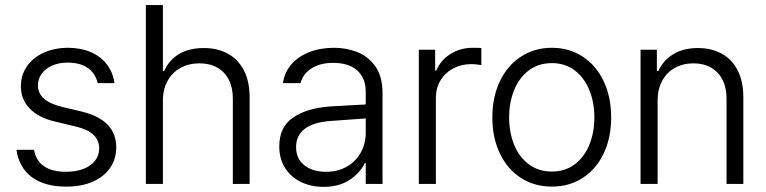

<svg xmlns="http://www.w3.org/2000/svg" viewBox="-20 -727 3030 759"><path d="M247.1 -479.5Q212.9 -479.5 186.3 -467.8Q159.7 -456.1 144.8 -435.5Q129.9 -415 129.9 -389.6Q129.9 -327.6 224.6 -304.7L305.7 -285.2Q439.5 -252 439.5 -144.5Q439.5 -99.1 415.8 -64Q392.1 -28.8 347.4 -9Q302.7 10.7 241.2 10.7Q156.2 10.7 105.7 -26.9Q55.2 -64.5 44.9 -134.8H114.3Q122.1 -91.8 154.1 -69.8Q186 -47.9 240.2 -47.9Q279.8 -47.9 309.6 -59.3Q339.4 -70.8 355.7 -91.8Q372.1 -112.8 372.1 -140.6Q372.1 -205.1 280.3 -226.6L199.2 -246.1Q132.8 -261.2 97.7 -297.6Q62.5 -334 62.5 -386.7Q62.5 -430.2 86.2 -464.6Q109.9 -499 152.6 -518.6Q195.3 -538.1 250 -538.1Q301.3 -537.6 340.6 -520.3Q379.9 -502.9 403.3 -471.4Q426.8 -439.9 432.6 -398.4H366.2Q357.4 -437 327.1 -458.3Q296.9 -479.5 247.1 -479.5Z M624 0H556.6V-707H624V-446.3H628.9Q648.4 -489.7 687.7 -513.4Q727.1 -537.1 786.1 -537.1Q840.3 -537.1 881.1 -514.6Q921.9 -492.2 944.3 -448.5Q966.8 -404.8 966.8 -342.8V0H900.4V-337.9Q900.4 -380.9 884.3 -412.1Q868.2 -443.4 838.6 -460Q809.1 -476.6 768.6 -476.6Q726.6 -476.6 693.8 -458.7Q661.1 -440.9 642.6 -407.5Q624 -374 624 -329.1Z M1279.3 -305.7Q1313.5 -308.1 1355.2 -310.3Q1397 -312.5 1425.8 -314V-364.3Q1425.8 -418 1392.3 -448.2Q1358.9 -478.5 1296.9 -478.5Q1245.6 -478.5 1211.7 -456.8Q1177.7 -435.1 1168 -398.4H1098.6Q1104 -439.9 1131.1 -471.7Q1158.2 -503.4 1202.1 -520.8Q1246.1 -538.1 1300.8 -538.1Q1346.7 -538.1 1389.9 -522.2Q1433.1 -506.3 1462.6 -466.3Q1492.2 -426.3 1492.2 -358.4V0H1425.8V-82H1421.9Q1403.3 -43 1361.8 -15.6Q1320.3 11.7 1258.8 11.7Q1210 11.7 1170.2 -7.3Q1130.4 -26.4 1107.2 -62.5Q1084 -98.6 1084 -148.4Q1084 -224.1 1137 -261.2Q1189.9 -298.3 1279.3 -305.7ZM1268.6 -47.9Q1315.9 -47.9 1351.6 -68.6Q1387.2 -89.4 1406.5 -124.5Q1425.8 -159.7 1425.8 -202.1V-258.8L1289.1 -249Q1219.2 -244.1 1184.8 -217.8Q1150.4 -191.4 1150.4 -145.5Q1150.4 -99.6 1183.1 -73.7Q1215.8 -47.9 1268.6 -47.9Z M1635.7 -530.3H1700.2V-448.2H1705.1Q1721.2 -488.8 1760.5 -513.4Q1799.8 -538.1 1848.6 -538.1Q1875 -538.1 1882.8 -537.1V-469.7Q1859.4 -473.6 1843.8 -473.6Q1803.7 -473.6 1771.7 -456.5Q1739.7 -439.5 1721.4 -409.2Q1703.1 -378.9 1703.1 -340.8V0H1635.7Z M1926.3 -262.7Q1926.3 -343.3 1956.1 -405.8Q1985.8 -468.3 2039.6 -503.2Q2093.3 -538.1 2161.6 -538.1Q2230 -538.1 2283.4 -503.2Q2336.9 -468.3 2366.5 -405.8Q2396 -343.3 2396 -262.7Q2396 -182.6 2366.5 -120.4Q2336.9 -58.1 2283.4 -23.7Q2230 10.7 2161.6 10.7Q2092.8 10.7 2039.3 -23.7Q1985.8 -58.1 1956.1 -120.4Q1926.3 -182.6 1926.3 -262.7ZM2329.6 -262.7Q2329.6 -321.8 2309.8 -370.8Q2290 -419.9 2252 -448.7Q2213.9 -477.5 2161.6 -477.5Q2108.9 -477.5 2070.6 -448.7Q2032.2 -419.9 2012.5 -370.8Q1992.7 -321.8 1992.7 -262.7Q1992.7 -203.6 2012.5 -154.8Q2032.2 -106 2070.6 -77.4Q2108.9 -48.8 2161.6 -48.8Q2213.9 -48.8 2252 -77.4Q2290 -106 2309.8 -154.8Q2329.6 -203.6 2329.6 -262.7Z M2579.6 0H2512.2V-530.3H2576.7V-446.3H2582.5Q2602.1 -488.8 2641.8 -512.9Q2681.6 -537.1 2738.8 -537.1Q2793 -537.1 2833.5 -514.6Q2874 -492.2 2896.2 -448.5Q2918.5 -404.8 2918.5 -342.8V0H2852.1V-337.9Q2852.1 -380.4 2836.2 -411.6Q2820.3 -442.9 2790.8 -459.7Q2761.2 -476.6 2721.2 -476.6Q2680.2 -476.6 2647.9 -458.7Q2615.7 -440.9 2597.7 -407.5Q2579.6 -374 2579.6 -329.1Z"/></svg>

Font: Pretendard Light
Style: Regular
Weight: 300
Designer: Base glyphs from Inter by Rasmus Andersson; Hangeul glyphs from Noto Sans CJK(Source Han Sans) by Jang Soo-young and Kan
Foundry: Kil Hyung-jin
Version: Version 1.309